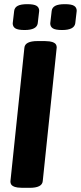

<svg xmlns="http://www.w3.org/2000/svg" viewBox="-20 -899 388 921"><path d="M195 -702Q204 -702 217.5 -700.5Q231 -699 241.5 -692.5Q252 -686 252 -671L185 -30Q182 2 122 2H87Q78 2 64.5 0.5Q51 -1 40.5 -7.5Q30 -14 30 -29L97 -670Q100 -702 160 -702ZM291 -879Q323 -879 335.5 -871Q348 -863 348 -847L341 -787Q336 -755 278 -755Q246 -755 233.5 -763Q221 -771 221 -787L228 -847Q230 -863 245 -871Q260 -879 291 -879ZM111 -879Q143 -879 155.5 -871Q168 -863 168 -847L161 -787Q156 -755 98 -755Q66 -755 53.5 -763Q41 -771 41 -787L48 -847Q50 -863 65 -871Q80 -879 111 -879Z"/></svg>

Font: Asap VF Beta
Style: Italic
Weight: 400
Italic angle: -6°
Designer: Pablo Cosgaya
Foundry: Pablo Cosgaya
Version: Version 1.007